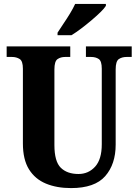

<svg xmlns="http://www.w3.org/2000/svg" viewBox="-20 -951 708 981"><path d="M343 10Q270 10 214.5 -13Q159 -36 128 -86Q97 -136 97 -218V-600Q97 -639 80.5 -649.5Q64 -660 41 -660H14V-714H339V-660H313Q290 -660 274 -649Q258 -638 258 -596V-210Q258 -126 290.5 -94Q323 -62 381 -62Q432 -62 466 -99.5Q500 -137 500 -214V-600Q500 -639 484.5 -649.5Q469 -660 445 -660H419V-714H653V-660H627Q603 -660 587 -649Q571 -638 571 -596V-212Q571 -112 517.5 -51Q464 10 343 10ZM274 -784Q287 -805 304.5 -830.5Q322 -856 338 -882.5Q354 -909 364 -931H521V-921Q513 -908 493 -888.5Q473 -869 447 -847Q421 -825 394.5 -805Q368 -785 345 -771H274Z"/></svg>

Font: Noto Serif Tamil Condensed ExtraBold
Style: Regular
Weight: 800
Width: 3
Designer: Indian Type Foundry, Tom Grace, and the Monotype Design Team
Foundry: Monotype Imaging Inc.
Version: Version 2.004; ttfautohint (v1.8.4.7-5d5b)